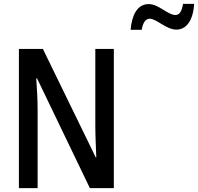

<svg xmlns="http://www.w3.org/2000/svg" viewBox="-20 -965 1016 985"><path d="M650 -812H707C713 -850 728 -869 748 -869C783 -869 833 -813 885 -813C936 -813 971 -860 976 -945H919C913 -909 902 -888 880 -888C840 -888 795 -944 743 -944C681 -944 656 -882 650 -812ZM564 0V-714H469V-319C469 -273 472 -212 474 -158H471L200 -714H77V0H173V-400C173 -450 170 -507 166 -563H170L441 0Z"/></svg>

Font: Noto Sans Thai Looped Condensed Medium
Style: Regular
Weight: 500
Width: 3
Designer: Sasikarn Vongin, Ben Mitchell
Foundry: The Fontpad Ltd
Version: Version 1.001